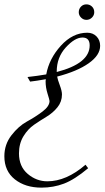

<svg xmlns="http://www.w3.org/2000/svg" viewBox="-45 -851 479 880"><path d="M93 -477 81 -498Q127 -503 167 -510Q180 -582 234 -641.5Q288 -701 355 -701Q381 -701 397.5 -684Q414 -667 414 -641Q414 -598 361.5 -561Q309 -524 217 -500Q219 -487 229 -460.5Q239 -434 239 -418Q239 -385 218.5 -359.5Q198 -334 169 -316.5Q140 -299 111.5 -279.5Q83 -260 62.5 -226.5Q42 -193 42 -148Q42 -88 82 -54Q122 -20 172 -20Q259 -20 347 -96L359 -80Q297 -28 248.5 -9.5Q200 9 145 9Q71 9 23 -29Q-25 -67 -25 -135Q-25 -189 7.5 -231Q40 -273 78.5 -294Q117 -315 149.5 -339.5Q182 -364 182 -388Q182 -393 173 -421.5Q164 -450 164 -478Q164 -484 165 -488Q121 -480 93 -477ZM215 -523V-521Q366 -560 366 -643Q366 -679 333 -679Q298 -679 256.5 -633.5Q215 -588 215 -523ZM387 -795Q387 -781 376.5 -770.5Q366 -760 351 -760Q337 -760 326.5 -770.5Q316 -781 316 -795Q316 -810 326 -820.5Q336 -831 351 -831Q366 -831 376.5 -821Q387 -811 387 -795Z"/></svg>

Font: Dynalight
Style: Regular
Weight: 400
Designer: Astigmatic (AOETI)
Foundry: Astigmatic (AOETI)
Version: Version 1.000